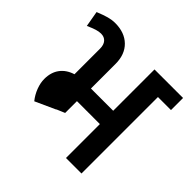

<svg xmlns="http://www.w3.org/2000/svg" viewBox="-171 -830 989 989"><g transform="rotate(45 324.0 -335.5)"><path d="M648 -557H553V0H440V-247H273V-161L228 -142V-141L118 -91Q97 -117 85 -148.5Q73 -180 73 -209Q73 -257 97 -289.5Q121 -322 166 -336V-522Q166 -550 152.5 -565.5Q139 -581 115 -581Q100 -581 82 -575.5Q64 -570 35 -557L20 -643Q57 -658 81 -664.5Q105 -671 128 -671Q197 -671 237.5 -631.5Q278 -592 278 -523V-344H440V-645H648Z"/></g></svg>

Font: Akshar Medium
Style: Regular
Weight: 500
Designer: Tall Chai
Foundry: Tall Chai
Version: Version 1.000